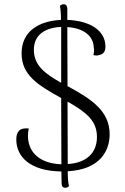

<svg xmlns="http://www.w3.org/2000/svg" viewBox="-20 -797 590 907"><path d="M498 -163C498 -270 416 -327 303 -388C301 -388 300 -389 299 -390L298 -669C368 -665 421 -632 423 -572C425 -561 425 -549 421 -537C432 -534 441 -534 449 -537C471 -542 478 -556 478 -577C478 -653 405 -699 298 -703V-755C298 -769 292 -777 281 -777C272 -777 267 -773 263 -769C266 -756 268 -733 268 -703C166 -698 82 -651 82 -545C82 -442 159 -395 269 -334L270 -21C176 -24 115 -70 112 -151C112 -167 113 -178 116 -190C71 -195 57 -173 57 -138C57 -58 120 11 270 13L271 68C271 82 276 90 288 90C297 90 302 86 306 82C302 68 300 44 300 12C451 4 498 -83 498 -163ZM140 -562C140 -640 204 -667 269 -670V-406C196 -447 140 -486 140 -562ZM300 -22 299 -317C389 -266 438 -226 438 -150C438 -70 383 -27 300 -22Z"/></svg>

Font: Arima Koshi Light
Style: Regular
Weight: 300
Designer: Joana Correia and Natanael Gama
Foundry: NDISCOVER
Version: Version 1.019;PS 001.019;hotconv 1.0.88;makeotf.lib2.5.64775